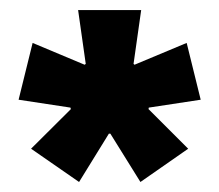

<svg xmlns="http://www.w3.org/2000/svg" viewBox="-20 -659 436 382"><path d="M137.3 -296.9 41.8 -363.1 121 -441.9 120.2 -444.9 17 -460.6 44.9 -573.6 148.4 -530.2 150.6 -531.9 135.4 -639H260.9L245.7 -531.9L247.6 -530.2L351.4 -573.6L379.3 -460.6L276 -444.9L275.5 -441.9L354.4 -363.1L259.4 -296.9L199.6 -393H196.6Z"/></svg>

Font: Anek Tamil Medium
Style: Regular
Weight: 500
Designer: Aadarsh Rajan (Tamil), Yesha Goshar (Latin)
Foundry: Ek Type
Version: Version 1.003